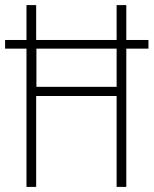

<svg xmlns="http://www.w3.org/2000/svg" viewBox="-20 -734 603 754"><path d="M84 0V-543H0V-577H84V-714H122V-577H438V-714H476V-577H563V-543H476V0H438V-357H122V0ZM123 -393H438V-543H123Z"/></svg>

Font: Noto Sans Khmer Condensed ExtraLight
Style: Regular
Weight: 200
Width: 3
Designer: Danh Hong and the Monotype Design Team
Foundry: Monotype Imaging Inc.
Version: Version 2.004; ttfautohint (v1.8.4.7-5d5b)